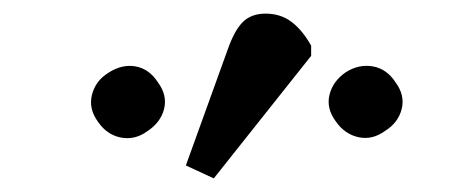

<svg xmlns="http://www.w3.org/2000/svg" viewBox="-20 -837 676 282"><path d="M294 -575 253 -594 314 -763Q324 -792 336.5 -804.5Q349 -817 370 -817Q392 -817 408 -805Q424 -793 437 -770V-755ZM473 -659Q459 -678 464 -698Q469 -718 488 -731Q507 -743 527.5 -739.5Q548 -736 561 -716Q575 -697 570 -677Q565 -657 546 -645Q527 -631 506.5 -635.5Q486 -640 473 -659ZM124 -658Q110 -677 115 -697.5Q120 -718 139 -730Q159 -743 179 -739.5Q199 -736 212 -716Q226 -697 221 -677Q216 -657 196 -644Q178 -631 157.5 -635Q137 -639 124 -658Z"/></svg>

Font: Literata 12pt SemiBold
Style: Italic
Weight: 600
Italic angle: -2°
Designer: Latin by Veronika Burian and Jose Scaglione. Greek by Irene Vlachou. Cyrillic by Vera Evstafieva
Foundry: TypeTogether
Version: Version 3.002